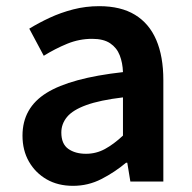

<svg xmlns="http://www.w3.org/2000/svg" viewBox="-20 -589 623 623"><path d="M217 14Q168 14 131.5 -7Q95 -28 74 -64.5Q53 -101 53 -149Q53 -239 131 -287.5Q209 -336 379 -355Q378 -385 368.5 -409.5Q359 -434 337.5 -448.5Q316 -463 279 -463Q237 -463 198 -447Q159 -431 122 -408L75 -496Q106 -515 141.5 -531.5Q177 -548 217.5 -558.5Q258 -569 302 -569Q372 -569 418 -541Q464 -513 487 -459.5Q510 -406 510 -329V0H403L393 -61H389Q352 -30 309 -8Q266 14 217 14ZM259 -90Q292 -90 320.5 -105.5Q349 -121 379 -149V-273Q304 -264 260 -248Q216 -232 197.5 -209.5Q179 -187 179 -159Q179 -122 201.5 -106Q224 -90 259 -90Z"/></svg>

Font: Noto Sans HK Thin SemiBold
Style: Regular
Weight: 600
Version: Version 2.004-H2;hotconv 1.0.118;makeotfexe 2.5.65603